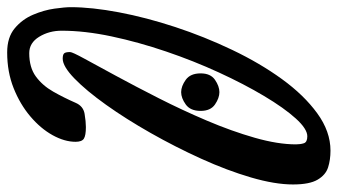

<svg xmlns="http://www.w3.org/2000/svg" viewBox="-218 -700 919 522"><g transform="rotate(90 241.0 -439.5)"><path d="M123 0Q82 0 57.5 -20.5Q33 -41 20.5 -70.5Q8 -100 4 -128.5Q0 -157 0 -173Q0 -230 14 -304Q28 -378 54 -457Q80 -536 116 -611.5Q152 -687 195.5 -747Q239 -807 288.5 -843Q338 -879 390 -879Q415 -879 435.5 -872.5Q456 -866 469 -844Q482 -822 482 -777Q482 -728 463 -663Q444 -598 412 -527.5Q380 -457 342 -390Q304 -323 265.5 -269Q227 -215 194 -183Q161 -151 140 -151Q129 -151 125.5 -155Q122 -159 122 -171Q122 -177 140 -210Q158 -243 186.5 -295.5Q215 -348 247.5 -412Q280 -476 308.5 -543Q337 -610 355 -673Q373 -736 373 -785Q373 -797 370 -806.5Q367 -816 351 -816Q331 -816 302.5 -784.5Q274 -753 241.5 -698.5Q209 -644 177.5 -575.5Q146 -507 120.5 -432Q95 -357 79.5 -284Q64 -211 64 -148Q64 -114 80.5 -87Q97 -60 125 -60Q164 -60 188.5 -78Q213 -96 229.5 -125Q246 -154 260 -186Q269 -207 290 -210.5Q311 -214 326 -214Q349 -214 357.5 -208.5Q366 -203 366 -186Q366 -156 348 -123.5Q330 -91 297 -63Q264 -35 220 -17.5Q176 0 123 0ZM231 -473Q215 -473 197.5 -485.5Q180 -498 180 -526Q180 -553 197.5 -565Q215 -577 231 -577Q247 -577 264.5 -565Q282 -553 282 -526Q282 -498 264.5 -485.5Q247 -473 231 -473Z"/></g></svg>

Font: Solitreo
Style: Regular
Weight: 400
Designer: Nathan Gross, Bryan Kirschen, Binghamton University
Foundry: Eli Heuer
Version: Version 1.100; ttfautohint (v1.8.4.7-5d5b)